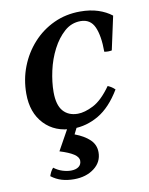

<svg xmlns="http://www.w3.org/2000/svg" viewBox="-79 -522 624 806"><g transform="rotate(-10 232.5 -119.5)"><path d="M204 15Q128 15 82 -33.5Q36 -82 36 -163Q36 -224 57 -278Q78 -332 116 -374Q154 -416 205.5 -440Q257 -464 318 -464Q361 -464 394.5 -453Q428 -442 452 -423L421 -280Q405 -277 389 -280Q389 -348 372 -386Q355 -424 313 -424Q274 -424 244 -397.5Q214 -371 192.5 -329.5Q171 -288 160.5 -240Q150 -192 150 -150Q150 -95 172.5 -69Q195 -43 235 -43Q264 -43 301.5 -62Q339 -81 378 -136Q387 -132 394 -127.5Q401 -123 408 -116Q366 -46 314 -15.5Q262 15 204 15ZM93 162Q110 175 129 181Q148 187 165 187Q186 187 198 178Q210 169 210 153Q210 137 190 124Q170 111 131 99L186 0H226L206 40Q246 55 269 77Q292 99 292 131Q292 173 257.5 199Q223 225 172 225Q143 225 119.5 218Q96 211 75 195Q78 186 82 178Q86 170 93 162Z"/></g></svg>

Font: Poltawski Nowy Medium
Style: Italic
Weight: 500
Italic angle: -12°
Version: Version 1.001;gftools[0.9.25]